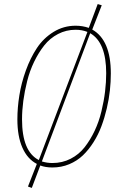

<svg xmlns="http://www.w3.org/2000/svg" viewBox="-20 -818 611 949"><path d="M436 -671.9Q527.8 -620.1 527.8 -455.1Q527.8 -414.1 523.2 -371.1Q518.6 -328.1 507.8 -282.2Q497.1 -236.3 481.4 -194.3Q465.8 -152.3 442.1 -115Q418.5 -77.6 389.6 -50Q360.8 -22.5 322 -6.3Q283.2 9.8 238.8 9.8Q205.1 9.8 179.2 0L137.2 110.8L118.2 104L162.1 -7.8Q115.2 -32.2 90.6 -88.4Q65.9 -144.5 65.9 -228Q65.9 -285.6 75.7 -346.7Q85.4 -407.7 107.9 -470Q130.4 -532.2 162.6 -580.8Q194.8 -629.4 244.6 -660.2Q294.4 -690.9 354 -690.9Q387.7 -690.9 418.9 -680.2L462.9 -797.9L482.9 -792ZM88.9 -228Q88.9 -69.3 171.9 -26.9L412.1 -660.2Q385.3 -670.9 354 -670.9Q307.1 -670.9 266.8 -649.9Q226.6 -628.9 198.5 -593.3Q170.4 -557.6 148.7 -512.7Q127 -467.8 114.3 -417.2Q101.6 -366.7 95.2 -319.3Q88.9 -272 88.9 -228ZM238.8 -12.2Q288.1 -12.2 329.3 -33.4Q370.6 -54.7 398.7 -90.8Q426.8 -127 448 -171.9Q469.2 -216.8 481.4 -267.8Q493.7 -318.8 499.3 -365.5Q504.9 -412.1 504.9 -456.1Q504.9 -608.4 425.8 -653.8L187 -20Q212.9 -12.2 238.8 -12.2Z"/></svg>

Font: Fira Sans Compressed Thin
Style: Italic
Weight: 100
Width: 3
Italic angle: -8°
Designer: Carrois Corporate & Edenspiekermann AG
Foundry: Carrois Corporate GbR & Edenspiekermann AG
Version: Version 4.203;PS 004.203;hotconv 1.0.88;makeotf.lib2.5.64775